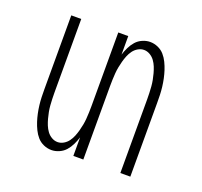

<svg xmlns="http://www.w3.org/2000/svg" viewBox="-99 -640 798 760"><g transform="rotate(20 300.0 -260.0)"><path d="M189 8Q172 8 156 1Q140 -6 129 -18.5Q118 -31 110.5 -46.5Q103 -62 98 -77.5Q93 -93 89.5 -109.5Q86 -126 84 -143Q82 -160 81.5 -176.5Q81 -193 81 -210V-520H123V-210Q123 -197 123.5 -183.5Q124 -170 125 -156.5Q126 -143 128.5 -130Q131 -117 134.5 -104Q138 -91 143 -78.5Q148 -66 156 -55Q164 -44 176 -37Q188 -30 201 -30Q214 -30 226 -37Q238 -44 246 -55Q254 -66 259 -78.5Q264 -91 267.5 -104Q271 -117 273.5 -130Q276 -143 277 -156.5Q278 -170 278.5 -183.5Q279 -197 279 -210V-520H321V-442Q326 -458 333.5 -473.5Q341 -489 352 -501.5Q363 -514 379 -521Q395 -528 411 -528Q428 -528 444 -521Q460 -514 471 -501.5Q482 -489 489.5 -473.5Q497 -458 502 -442.5Q507 -427 510.5 -410.5Q514 -394 516 -377Q518 -360 518.5 -343.5Q519 -327 519 -310V0H477V-310Q477 -323 476.5 -336.5Q476 -350 475 -363.5Q474 -377 471.5 -390Q469 -403 465.5 -416Q462 -429 457 -441.5Q452 -454 444 -465Q436 -476 424 -483Q412 -490 399 -490Q386 -490 374 -483Q362 -476 354 -465Q346 -454 341 -441.5Q336 -429 332.5 -416Q329 -403 326.5 -390Q324 -377 323 -363.5Q322 -350 321.5 -336.5Q321 -323 321 -310V0H279V-78Q274 -62 266.5 -46.5Q259 -31 248 -18.5Q237 -6 221 1Q205 8 189 8Z"/></g></svg>

Font: Iosevka Extralight Extended
Style: Regular
Weight: 200
Width: 7
Monospace: yes
Designer: Belleve Invis
Foundry: Belleve Invis
Version: Version 32.5.0; ttfautohint (v1.8.4)